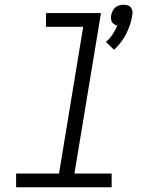

<svg xmlns="http://www.w3.org/2000/svg" viewBox="-20 -790 640 810"><path d="M461 -580 427 -613Q443 -627 455 -645Q467 -663 475 -682Q468 -684 462 -687.5Q456 -691 452.5 -697Q449 -703 448.5 -710.5Q448 -718 449 -726Q451 -735 455 -743.5Q459 -752 466.5 -758.5Q474 -765 483 -767.5Q492 -770 501 -770Q510 -770 518.5 -767.5Q527 -765 532 -758.5Q537 -752 538.5 -743.5Q540 -735 538 -726Q532 -686 512.5 -647.5Q493 -609 461 -580ZM48 0V-58H229L331 -677H174V-735H406L294 -58H451V0Z"/></svg>

Font: Iosevka Curly Slab LtExObl
Style: Regular
Weight: 300
Width: 7
Italic angle: -9°
Monospace: yes
Designer: Belleve Invis
Foundry: Belleve Invis
Version: Version 11.1.0; ttfautohint (v1.8.3)